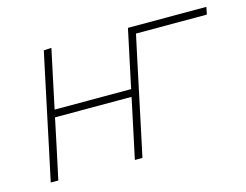

<svg xmlns="http://www.w3.org/2000/svg" viewBox="-75 -614 940 733"><g transform="rotate(-15 395.0 -248.0)"><path d="M42.5 0Q54.5 -56.5 65.8 -108.8Q77 -161 89.5 -221L100 -270.5Q113 -332 124.2 -385Q135.5 -438 147.5 -494L178 -496Q166 -439.5 154.5 -385.8Q143 -332 130 -270.5L129 -265H431.5L432.5 -270.5Q445.5 -332 456.8 -385Q468 -438 480 -494H790L784 -465H504Q493.5 -416.5 483.8 -371Q474 -325.5 462.5 -270.5L452 -221Q439.5 -161 428.2 -108.8Q417 -56.5 405 0H375Q387 -56.5 398.2 -108.8Q409.5 -161 422 -221L425 -236H122.5L119.5 -221Q107 -161 95.8 -108.8Q84.5 -56.5 72.5 0Z"/></g></svg>

Font: Commissioner Thin
Style: Italic
Weight: 100
Italic angle: -12°
Designer: Kostas Bartsokas
Foundry: Kostas Bartsokas
Version: Version 1.000; ttfautohint (v1.8.3)